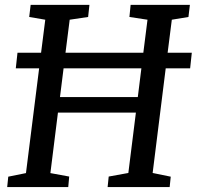

<svg xmlns="http://www.w3.org/2000/svg" viewBox="-20 -763 802 783"><path d="M13.7 -42.5 85.9 -57.1 139.6 -484.4H44.4L51.3 -547.9H147.5L164.6 -682.6L99.1 -693.8L105 -743.2H344.7L339.4 -693.8L264.2 -682.6L247.1 -547.9H564.5L581.5 -682.6L507.8 -693.8L512.7 -743.2H754.4L748.5 -693.8L680.7 -682.6L663.6 -547.9H762.2L755.4 -484.4H655.8L602.5 -57.6L676.3 -42.5L671.9 0H418.9L423.3 -43L503.4 -57.6L534.2 -303.7H216.3L185.5 -57.1L262.2 -43L258.3 0H9.3ZM542 -367.2 556.6 -484.4H239.3L224.6 -367.2Z"/></svg>

Font: Merriweather
Style: Italic
Weight: 400
Italic angle: -7°
Designer: Eben Sorkin ( eben@eyebytes.com )
Foundry: Eben Sorkin ( eben@eyebytes.com )
Version: Version 1.005; ttfautohint (v0.97) -l 13 -r 13 -G 200 -x 24 